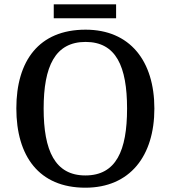

<svg xmlns="http://www.w3.org/2000/svg" viewBox="-20 -863 794 893"><path d="M230 -778H520V-843H230ZM377 10C584 10 698 -137 698 -358C698 -580 584 -725 378 -725C161 -725 56 -580 56 -359C56 -137 161 10 377 10ZM377 -47C236 -47 183 -162 183 -358C183 -554 236 -668 378 -668C520 -668 571 -554 571 -358C571 -162 520 -47 377 -47Z"/></svg>

Font: Noto Serif Ethiopic Medium
Style: Regular
Weight: 500
Designer: Monotype Design Team
Foundry: Monotype Imaging Inc.
Version: Version 2.102